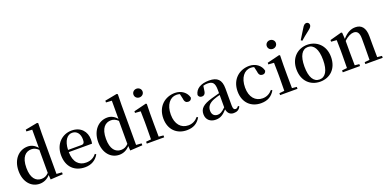

<svg xmlns="http://www.w3.org/2000/svg" viewBox="-6 -1780 5517 2738"><g transform="rotate(-20 2752.5 -411.5)"><path d="M432 11 619 0V-29L537 -35V-649L540 -804L525 -813L341 -778V-751L428 -746V-470C385 -521 337 -543 282 -543C150 -543 43 -434 43 -258C43 -91 139 16 268 16C330 16 384 -10 427 -58ZM425 -91C390 -55 356 -41 314 -41C228 -41 163 -106 163 -262C163 -427 234 -488 320 -488C357 -488 390 -474 425 -441Z M957 16C1052 16 1123 -28 1166 -103L1149 -117C1111 -69 1063 -42 992 -42C887 -42 811 -110 808 -267H1161C1165 -284 1167 -303 1167 -328C1167 -449 1089 -543 949 -543C811 -543 689 -439 689 -264C689 -81 800 16 957 16ZM809 -300C814 -440 873 -510 945 -510C1016 -510 1060 -455 1060 -369C1060 -320 1049 -300 1010 -300Z M1640 11 1827 0V-29L1745 -35V-649L1748 -804L1733 -813L1549 -778V-751L1636 -746V-470C1593 -521 1545 -543 1490 -543C1358 -543 1251 -434 1251 -258C1251 -91 1347 16 1476 16C1538 16 1592 -10 1635 -58ZM1633 -91C1598 -55 1564 -41 1522 -41C1436 -41 1371 -106 1371 -262C1371 -427 1442 -488 1528 -488C1565 -488 1598 -474 1633 -441Z M2024 -655C2061 -655 2093 -682 2093 -721C2093 -759 2061 -787 2024 -787C1986 -787 1955 -759 1955 -721C1955 -682 1986 -655 2024 -655ZM1971 0H2159V-29L2088 -36C2087 -93 2086 -177 2086 -232V-385L2089 -532L2077 -541L1887 -494V-469L1971 -463C1973 -414 1974 -367 1974 -300V-232L1972 -37L1895 -29V0Z M2499 16C2601 16 2665 -24 2711 -102L2694 -115C2653 -67 2603 -42 2544 -42C2433 -42 2358 -126 2358 -271C2358 -420 2431 -510 2528 -510C2546 -510 2563 -508 2580 -502L2597 -427C2602 -377 2625 -359 2658 -359C2685 -359 2702 -372 2710 -401C2692 -484 2614 -543 2517 -543C2369 -543 2239 -441 2239 -256C2239 -83 2351 16 2499 16Z M3212 15C3261 15 3294 -4 3317 -46L3301 -61C3283 -38 3272 -31 3256 -31C3231 -31 3218 -47 3218 -100V-356C3218 -488 3161 -543 3035 -543C2906 -543 2827 -490 2812 -404C2818 -376 2838 -362 2866 -362C2895 -362 2919 -380 2924 -428L2935 -500C2958 -507 2979 -510 3000 -510C3078 -510 3109 -480 3109 -372V-324C3068 -313 3025 -302 2989 -291C2845 -250 2797 -199 2797 -117C2797 -33 2856 16 2938 16C3013 16 3055 -16 3111 -77C3122 -19 3154 15 3212 15ZM3109 -109C3054 -55 3022 -41 2989 -41C2938 -41 2903 -71 2903 -133C2903 -194 2938 -238 3015 -268C3040 -278 3074 -288 3109 -297Z M3626 16C3728 16 3792 -24 3838 -102L3821 -115C3780 -67 3730 -42 3671 -42C3560 -42 3485 -126 3485 -271C3485 -420 3558 -510 3655 -510C3673 -510 3690 -508 3707 -502L3724 -427C3729 -377 3752 -359 3785 -359C3812 -359 3829 -372 3837 -401C3819 -484 3741 -543 3644 -543C3496 -543 3366 -441 3366 -256C3366 -83 3478 16 3626 16Z M4047 -655C4084 -655 4116 -682 4116 -721C4116 -759 4084 -787 4047 -787C4009 -787 3978 -759 3978 -721C3978 -682 4009 -655 4047 -655ZM3994 0H4182V-29L4111 -36C4110 -93 4109 -177 4109 -232V-385L4112 -532L4100 -541L3910 -494V-469L3994 -463C3996 -414 3997 -367 3997 -300V-232L3995 -37L3918 -29V0Z M4524 16C4671 16 4787 -85 4787 -265C4787 -444 4664 -543 4524 -543C4385 -543 4262 -443 4262 -265C4262 -86 4377 16 4524 16ZM4524 -17C4436 -17 4383 -100 4383 -263C4383 -426 4436 -510 4524 -510C4613 -510 4666 -426 4666 -263C4666 -100 4613 -17 4524 -17ZM4462 -635 4481 -620C4519 -653 4556 -685 4609 -725C4646 -752 4662 -774 4662 -796C4662 -823 4641 -839 4620 -839C4596 -839 4577 -824 4555 -785C4518 -724 4490 -680 4462 -635Z M5287 0H5475V-29L5404 -36L5402 -232V-353C5402 -486 5345 -543 5255 -543C5189 -543 5127 -515 5060 -438L5054 -532L5041 -541L4862 -492V-467L4945 -461C4947 -412 4948 -368 4948 -301V-232L4946 -37L4869 -29V0H5131V-29L5063 -36L5061 -232V-406C5117 -461 5170 -481 5207 -481C5260 -481 5290 -449 5290 -359V-232L5288 -37L5212 -29V0Z"/></g></svg>

Font: Noto Serif CJK JP SemiBold
Style: Regular
Weight: 600
Designer: Ryoko NISHIZUKA 西塚涼子 (kana & ideographs); Frank Grießhammer (Latin, Greek & Cyrillic); Wenlong ZHANG 张文龙 (bopomofo); San
Foundry: Adobe
Version: Version 2.001;hotconv 1.1.0;makeotfexe 2.6.0